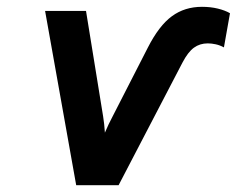

<svg xmlns="http://www.w3.org/2000/svg" viewBox="-20 -543 694 563"><path d="M203.4 0 112.2 -511H232.2L282.4 -201.6Q284.1 -191 285.4 -179.4Q286.7 -167.9 287.6 -154Q292.4 -165.8 298.4 -178.2Q304.5 -190.6 310.2 -201.6L413.6 -403.6Q446.4 -467.9 484 -495.4Q521.6 -523 572.2 -523Q597.4 -523 618.7 -517.8Q640 -512.6 654.4 -504.2L636.6 -404Q625 -410.4 612.6 -413.1Q600.3 -415.8 589.2 -415.8Q566.1 -415.8 548.7 -403.2Q531.3 -390.6 515 -359.4L327.8 0Z"/></svg>

Font: Overpass
Style: Italic
Weight: 400
Italic angle: -10°
Designer: Delve Withrington, Dave Bailey, Thomas Jockin
Foundry: Delve Fonts LLC
Version: Version 4.000